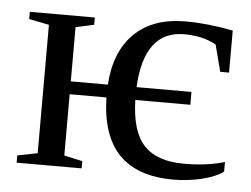

<svg xmlns="http://www.w3.org/2000/svg" viewBox="-41 -521 760 582"><g transform="rotate(5 338.5 -230.5)"><path d="M89.4 -424.8 28.3 -437V-459H226.1V-437L170.4 -424.8V-259.8H283.2Q289.6 -360.8 345.9 -416Q402.3 -471.2 502 -471.2Q567.9 -471.2 646 -456.1V-328.1H619.1L598.1 -409.2Q557.6 -432.1 501 -432.1Q378.9 -432.1 370.6 -259.8H537.6V-220.7H370.1Q372.6 -124.5 412.1 -82.8Q451.7 -41 533.2 -41Q604.5 -41 657.2 -57.1V-27.8Q633.3 -10.3 591.3 -0.2Q549.3 9.8 505.4 9.8Q397 9.8 341.1 -46.9Q285.2 -103.5 282.2 -220.7H170.4V-34.2L226.1 -22V0H28.3V-22L89.4 -34.2Z"/></g></svg>

Font: Times New Roman
Style: Regular
Weight: 400
Designer: Steve Matteson
Foundry: Ascender Corporation
Version: Version 2.00.3